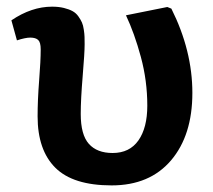

<svg xmlns="http://www.w3.org/2000/svg" viewBox="-20 -542 640 576"><path d="M314.9 14.2Q199.2 14.2 146 -38.8Q92.8 -91.8 92.8 -192.9Q92.8 -241.2 97.4 -300.3Q102.1 -359.4 102.1 -394Q102.1 -415 94.5 -422.1Q86.9 -429.2 70.8 -429.2Q56.2 -429.2 30.8 -420.9L14.2 -481Q74.7 -522 136.2 -522Q156.2 -522 171.9 -518.1Q187.5 -514.2 197.8 -508.5Q208 -502.9 215.1 -492.9Q222.2 -482.9 225.8 -474.6Q229.5 -466.3 231.4 -453.1Q233.4 -439.9 233.6 -431.4Q233.9 -422.9 233.9 -409.2Q233.9 -383.3 228 -313.2Q222.2 -243.2 222.2 -200.2Q222.2 -137.7 246.6 -110.4Q271 -83 317.9 -83Q368.7 -83 395.3 -120.8Q421.9 -158.7 421.9 -225.1Q421.9 -299.8 402.6 -371.1Q383.3 -442.4 357.9 -496.1L481.9 -521L494.1 -516.1Q557.1 -390.1 557.1 -263.2Q557.1 -136.2 493.2 -61Q429.2 14.2 314.9 14.2Z"/></svg>

Font: Literata Book
Style: Bold
Weight: 700
Designer: Latin by Veronika Burian and Jose Scaglione. Greek by Irene Vlachou. Cyrillic by Vera Evstafieva
Foundry: TypeTogether
Version: Version 2.003;PS 002.003;hotconv 1.0.88;makeotf.lib2.5.64775